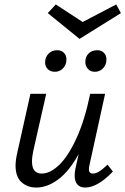

<svg xmlns="http://www.w3.org/2000/svg" viewBox="-20 -838 564 864"><path d="M488 -66Q419 6 363 6Q341 6 328.5 -7.5Q316 -21 316 -48Q316 -61 319 -77L334 -145Q292 -68 242.5 -31Q193 6 143 6Q104 6 77 -18Q50 -42 50 -93Q50 -117 58 -152L117 -416H188L130 -160Q124 -133 124 -111Q124 -57 168 -57Q206 -57 246.5 -96Q287 -135 324 -215.5Q361 -296 386 -416H453L383 -97Q380 -85 380 -76Q380 -57 398 -57Q411 -57 426.5 -66.5Q442 -76 464 -97ZM183 -557Q183 -581 198.5 -596.5Q214 -612 237 -612Q256 -612 267.5 -600.5Q279 -589 279 -570Q279 -547 264 -531Q249 -515 227 -515Q207 -515 195 -527Q183 -539 183 -557ZM364 -560Q364 -583 379 -597.5Q394 -612 417 -612Q436 -612 447.5 -600.5Q459 -589 459 -570Q459 -547 444 -531Q429 -515 407 -515Q387 -515 375.5 -528Q364 -541 364 -560ZM524 -779 338 -663 195 -779 231 -818 352 -739 503 -818Z"/></svg>

Font: Ysabeau Medium
Style: Italic
Weight: 500
Italic angle: -12°
Designer: Christian Thalmann (Catharsis Fonts)
Version: Version 0.003